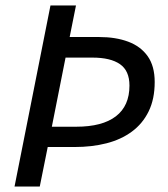

<svg xmlns="http://www.w3.org/2000/svg" viewBox="-20 -680 611 700"><path d="M33 0 164 -660H257L234 -545H342Q402 -545 447.5 -528Q493 -511 518.5 -475Q544 -439 544 -381Q544 -319 522 -274Q500 -229 460.5 -200Q421 -171 368 -157.5Q315 -144 252 -144H154L125 0ZM169 -218H258Q353 -218 402.5 -256Q452 -294 452 -368Q452 -422 417.5 -446Q383 -470 317 -470H219Z"/></svg>

Font: Source Sans 3 Medium
Style: Italic
Weight: 500
Italic angle: -11°
Designer: Paul D. Hunt
Foundry: Adobe
Version: Version 3.052;hotconv 1.1.0;makeotfexe 2.6.0